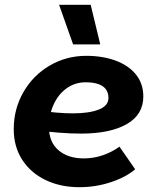

<svg xmlns="http://www.w3.org/2000/svg" viewBox="-20 -759 649 791"><path d="M36.6 -227.2Q36.6 -309.8 76.4 -379.3Q116.2 -448.8 184.8 -488.9Q253.4 -529 335.6 -529Q402.4 -529 455.8 -509.5Q509.2 -490 539.8 -452.4Q570.4 -414.8 570.4 -361.2Q570.4 -286.6 502 -247.6Q433.6 -208.6 313.8 -208.6Q231.4 -208.6 124.2 -223L136.4 -304.2Q217 -292 280.6 -292Q347 -292 386.9 -307.6Q426.8 -323.2 426.8 -355.2Q426.8 -377 416 -391.5Q405.2 -406 384 -413Q362.8 -420 333.2 -420Q289.2 -420 254.7 -395.4Q220.2 -370.8 200.9 -328.4Q181.6 -286 181.6 -235.8Q181.6 -174 220.8 -140.2Q260 -106.4 325.6 -106.4Q366.2 -106.4 404.3 -119.7Q442.4 -133 472.2 -154.8L536.8 -61.6Q498.2 -28.6 436.1 -8.2Q374 12.2 306.8 12.2Q228.8 12.2 167.2 -17.6Q105.6 -47.4 71.1 -101.4Q36.6 -155.4 36.6 -227.2ZM223.4 -739.2H353.6L393 -576.2H281.2Z"/></svg>

Font: Fixel Italic Variable Display Thin
Style: Italic
Weight: 100
Italic angle: -10°
Designer: AlfaBravo + MacPaw
Foundry: Kyrylo Tkachov, Marchela Mozhyna, Serhii Makarenko, Maria Weinstein, Zakhar Kryvoshyya
Version: Version 1.210;Glyphs 3.2 (3217)